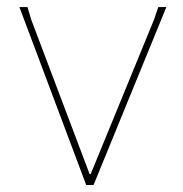

<svg xmlns="http://www.w3.org/2000/svg" viewBox="-20 -526 521 546"><path d="M246.1 0H225.1L35.2 -505.9H58.1L68.8 -470.2L234.9 -30.8H237.8L418 -470.2L430.2 -505.9H453.1Z"/></svg>

Font: Datalegreya
Style: Thin
Weight: 250
Designer: Figs Lab
Foundry: Figs Lab
Version: Version 1.002;PS 001.002;hotconv 1.0.70;makeotf.lib2.5.58329